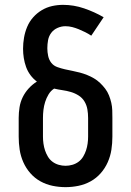

<svg xmlns="http://www.w3.org/2000/svg" viewBox="-20 -763 540 791"><path d="M250 8Q223 8 196.5 2.5Q170 -3 146.5 -16Q123 -29 105 -49.5Q87 -70 76 -95Q65 -120 61 -146.5Q57 -173 57 -200V-277Q57 -299 60.5 -321Q64 -343 73.5 -362.5Q83 -382 98 -398.5Q113 -415 132 -427Q117 -438 105.5 -453.5Q94 -469 87.5 -487Q81 -505 78 -524Q75 -543 75 -562Q75 -585 79 -608Q83 -631 92 -652.5Q101 -674 116.5 -691.5Q132 -709 152 -721Q172 -733 194.5 -738Q217 -743 240 -743Q284 -743 326.5 -728.5Q369 -714 407 -692L356 -616Q344 -624 331 -630.5Q318 -637 304.5 -642.5Q291 -648 277.5 -651.5Q264 -655 249 -655Q233 -655 217 -648Q201 -641 191 -627.5Q181 -614 178 -597.5Q175 -581 175 -564Q175 -548 178.5 -532Q182 -516 191.5 -504Q201 -492 216.5 -486.5Q232 -481 247.5 -477.5Q263 -474 278.5 -471Q294 -468 309 -464Q324 -460 339 -454Q354 -448 367.5 -440Q381 -432 392.5 -421Q404 -410 413.5 -397.5Q423 -385 429 -370Q435 -355 438.5 -339.5Q442 -324 442.5 -308.5Q443 -293 443 -277V-200Q443 -173 439 -146.5Q435 -120 424 -95Q413 -70 395 -49.5Q377 -29 353.5 -16Q330 -3 303.5 2.5Q277 8 250 8ZM250 -80Q264 -80 278 -84Q292 -88 303.5 -96.5Q315 -105 322.5 -117.5Q330 -130 334.5 -143.5Q339 -157 341 -171.5Q343 -186 343 -200V-277Q343 -295 340 -312.5Q337 -330 328 -345Q319 -360 304 -369.5Q289 -379 272 -384Q255 -389 237.5 -391.5Q220 -394 203 -398Q189 -389 180 -374Q171 -359 166 -343Q161 -327 159 -310.5Q157 -294 157 -277V-200Q157 -186 159 -171.5Q161 -157 165.5 -143.5Q170 -130 177.5 -117.5Q185 -105 196.5 -96.5Q208 -88 222 -84Q236 -80 250 -80Z"/></svg>

Font: Iosevka Curly Slab Semibold
Style: Regular
Weight: 600
Monospace: yes
Designer: Belleve Invis
Foundry: Belleve Invis
Version: Version 22.1.2; ttfautohint (v1.8.4)